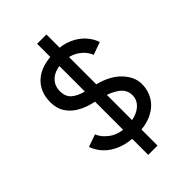

<svg xmlns="http://www.w3.org/2000/svg" viewBox="-258 -878 1079 1079"><g transform="rotate(-45 281.5 -338.5)"><path d="M291 -23Q222 -23 172.5 -43Q123 -63 93 -95.5Q63 -128 51 -164L125 -190Q140 -152 180 -124Q220 -96 278 -95Q349 -95 389.5 -123.5Q430 -152 430 -197Q430 -240 393.5 -267Q357 -294 299 -309L230 -326Q187 -337 151.5 -359Q116 -381 95.5 -414.5Q75 -448 75 -495Q75 -580 131 -628.5Q187 -677 292 -677Q353 -677 398 -657Q443 -637 471.5 -605Q500 -573 511 -538L436 -511Q419 -553 379.5 -579Q340 -605 284 -605Q225 -605 191 -576.5Q157 -548 157 -501Q157 -457 183.5 -434.5Q210 -412 254 -401L324 -385Q415 -363 463.5 -312Q512 -261 512 -203Q512 -153 487 -112Q462 -71 413 -47Q364 -23 291 -23ZM255 103V-780H329V103Z"/></g></svg>

Font: Figtree Light
Style: Regular
Weight: 400
Version: Version 2.002